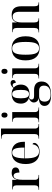

<svg xmlns="http://www.w3.org/2000/svg" viewBox="1376 -2176 1040 3832"><g transform="rotate(-90 1896.0 -260.0)"><path d="M22 0H320V-10H302C251 -10 223 -29 223 -87V-317C223 -406 235 -509 303 -509C338 -509 368 -481 368 -393C438 -393 470 -424 470 -469C470 -518 432 -547 364 -547C273 -547 240 -495 224 -440H222V-536H31V-526H34C85 -526 113 -508 113 -453V-84C113 -28 85 -10 34 -10H22Z M782 10C902 10 960 -49 960 -94C960 -111 952 -127 933 -131C919 -42 864 0 791 0C690 0 651 -80 651 -283H982V-307C982 -466 900 -547 767 -547C621 -547 538 -452 538 -264C538 -91 626 10 782 10ZM867 -293H651C656 -470 688 -537 766 -537C840 -537 867 -470 867 -293Z M1044 0H1337V-10H1325C1274 -10 1246 -29 1246 -87V-760H1044V-750H1057C1107 -750 1136 -732 1136 -677V-84C1136 -28 1108 -10 1057 -10H1044Z M1515 -630C1543 -630 1566 -648 1566 -691C1566 -735 1543 -751 1515 -751C1486 -751 1464 -735 1464 -691C1464 -648 1486 -630 1515 -630ZM1373 0H1667V-10H1654C1603 -10 1575 -29 1575 -87V-536H1381V-526H1386C1437 -526 1465 -508 1465 -453V-84C1465 -28 1437 -10 1386 -10H1373Z M1913 240C2099 240 2185 168 2185 51C2185 -38 2136 -100 2013 -100H1898C1849 -100 1826 -114 1826 -148C1826 -170 1835 -187 1865 -200C1887 -194 1912 -191 1938 -191C2064 -191 2124 -264 2124 -364C2124 -423 2103 -473 2064 -506C2083 -522 2096 -527 2112 -527C2142 -527 2157 -506 2157 -466C2199 -466 2215 -488 2215 -515C2215 -545 2195 -569 2155 -569C2112 -569 2080 -540 2056 -512C2026 -534 1986 -547 1938 -547C1807 -547 1744 -477 1744 -362C1744 -281 1786 -227 1853 -204C1795 -184 1766 -147 1766 -104C1766 -60 1796 -19 1854 -4C1746 -2 1698 42 1698 109C1698 189 1767 240 1913 240ZM1935 -201C1874 -201 1850 -249 1850 -363C1850 -482 1874 -537 1934 -537C1995 -537 2018 -484 2018 -364C2018 -249 1996 -201 1935 -201ZM1922 230C1834 230 1784 191 1784 111C1784 30 1831 1 1890 1H1997C2069 1 2103 33 2103 98C2103 187 2041 230 1922 230Z M2388 -630C2416 -630 2439 -648 2439 -691C2439 -735 2416 -751 2388 -751C2359 -751 2337 -735 2337 -691C2337 -648 2359 -630 2388 -630ZM2246 0H2540V-10H2527C2476 -10 2448 -29 2448 -87V-536H2254V-526H2259C2310 -526 2338 -508 2338 -453V-84C2338 -28 2310 -10 2259 -10H2246Z M2846 10C3005 10 3088 -81 3088 -269C3088 -457 2997 -547 2849 -547C2689 -547 2607 -457 2607 -269C2607 -81 2698 10 2846 10ZM2848 0C2755 0 2720 -74 2720 -269C2720 -463 2755 -537 2847 -537C2940 -537 2975 -463 2975 -269C2975 -74 2940 0 2848 0Z M3166 0H3448V-10H3442C3389 -10 3364 -28 3364 -95V-351C3364 -444 3392 -528 3479 -528C3551 -528 3577 -472 3577 -385V0H3765V-10H3760C3706 -10 3687 -28 3687 -96V-352C3687 -488 3630 -547 3512 -547C3459 -547 3391 -535 3365 -443H3363V-536H3170V-526H3177C3228 -526 3254 -508 3254 -444V-95C3254 -28 3228 -10 3175 -10H3166Z"/></g></svg>

Font: Noto Serif Display Medium
Style: Regular
Weight: 500
Designer: Monotype Design Team
Foundry: Monotype Imaging Inc.
Version: Version 2.009